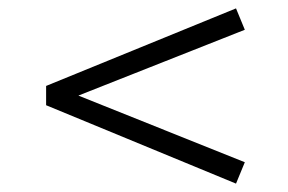

<svg xmlns="http://www.w3.org/2000/svg" viewBox="-20 -562 688 458"><path d="M543 -124 90 -311V-357L543 -542L564 -491L167 -334L564 -175Z"/></svg>

Font: Geologica Cursive Thin
Style: Regular
Weight: 250
Designer: Sindre Bremnes, Frode Helland
Foundry: Monokrom Skriftforlag AS
Version: Version 1.010;gftools[0.9.28]